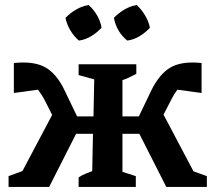

<svg xmlns="http://www.w3.org/2000/svg" viewBox="-20 -742 856 762"><path d="M14 0V-43L69 -63L187 -286L154 -351Q144 -368 131 -386L35 -373V-492Q46 -493 55 -493.5Q64 -494 72 -494Q135 -494 172 -467Q209 -440 235 -386L286 -280H351L354 -427L292 -444V-487H521V-449Q506 -441 493.5 -435Q481 -429 466 -424V-280H531L582 -386Q609 -440 645.5 -467Q682 -494 745 -494Q752 -494 761 -493.5Q770 -493 780 -492V-373L684 -386Q671 -369 662 -351L629 -287L748 -62L801 -43V0H640L533 -211H466V-60L519 -43V0H292V-38Q304 -46 318 -52Q332 -58 346 -63L349 -211H282L175 0ZM332 -722Q352 -704 365.5 -680.5Q379 -657 383 -632Q366 -613 342 -598.5Q318 -584 293 -581Q274 -597 259.5 -621Q245 -645 240 -671Q258 -690 282 -704Q306 -718 332 -722ZM523 -722Q542 -704 556 -680.5Q570 -657 575 -632Q558 -613 534 -598.5Q510 -584 485 -581Q443 -615 432 -671Q450 -690 473.5 -704Q497 -718 523 -722Z"/></svg>

Font: Piazzolla SemiBold
Style: Regular
Weight: 600
Designer: Juan Pablo del Peral
Foundry: Huerta Tipografica
Version: Version 1.330